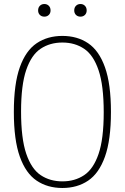

<svg xmlns="http://www.w3.org/2000/svg" viewBox="-20 -928 622 957"><path d="M291 9Q217 9 162.8 -27.5Q108.5 -64 78.8 -147.2Q49 -230.5 49 -370Q49 -509.5 78.8 -592.8Q108.5 -676 162.8 -712.5Q217 -749 291 -749Q365 -749 419.2 -712.5Q473.5 -676 503.2 -592.8Q533 -509.5 533 -370Q533 -230.5 503.2 -147.2Q473.5 -64 419.2 -27.5Q365 9 291 9ZM291 -24Q353 -24 399.2 -54.8Q445.5 -85.5 471.2 -160.5Q497 -235.5 497 -368Q497 -502.5 471.2 -578.2Q445.5 -654 399.2 -685Q353 -716 291 -716Q229 -716 182.8 -685.2Q136.5 -654.5 110.8 -579.5Q85 -504.5 85 -372Q85 -237.5 110.8 -161.8Q136.5 -86 182.8 -55Q229 -24 291 -24ZM381 -845Q367.5 -845 358.8 -853.5Q350 -862 350 -876Q350 -890.5 358.8 -899.2Q367.5 -908 381 -908Q394.5 -908 403.2 -899.2Q412 -890.5 412 -876Q412 -862 403.2 -853.5Q394.5 -845 381 -845ZM201 -845Q187.5 -845 178.8 -853.5Q170 -862 170 -876Q170 -890.5 178.8 -899.2Q187.5 -908 201 -908Q214.5 -908 223.2 -899.2Q232 -890.5 232 -876Q232 -862 223.2 -853.5Q214.5 -845 201 -845Z"/></svg>

Font: Encode Sans Condensed Condensed Thin
Style: Regular
Weight: 100
Width: 3
Designer: Multiple Designers
Foundry: Impallari Type
Version: Version 3.000; ttfautohint (v1.8.3) -l 8 -r 50 -G 200 -x 14 